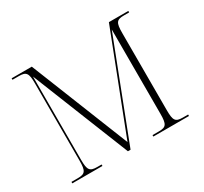

<svg xmlns="http://www.w3.org/2000/svg" viewBox="-145 -922 1203 1130"><g transform="rotate(-30 457.0 -357.0)"><path d="M47 0H252V-10H223C172 -10 161 -24 161 -95V-660L425 0H443L701 -668V-95C701 -24 690 -10 642 -10H598V0H840V-10H805C754 -10 744 -24 744 -95V-619C744 -690 754 -704 805 -704H840V-714H708L450 -48L184 -714H47V-704H90C140 -704 151 -690 151 -620V-95C151 -24 140 -10 90 -10H47Z"/></g></svg>

Font: Noto Serif Display ExtraLight
Style: Regular
Weight: 200
Designer: Monotype Design Team
Foundry: Monotype Imaging Inc.
Version: Version 2.009